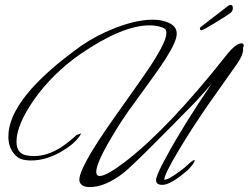

<svg xmlns="http://www.w3.org/2000/svg" viewBox="-20 -741 1010 780"><path d="M967 -546C969 -550 970 -553 970 -556C970 -562 967 -565 961 -565C946 -565 925 -549 900 -517C741 -316 603 -171 486 -82C437 -45 403 -26 385 -26C376 -26 371 -32 371 -43C371 -66 391 -112 432 -181C462 -232 491 -276 520 -315C589 -409 634 -472 654 -504C683 -550 698 -583 698 -604C698 -625 686 -640 662 -650C645 -657 624 -661 601 -661C557 -661 506 -650 447 -627C394 -606 349 -582 310 -555C113 -414 14 -291 14 -186C14 -159 21 -137 35 -119C46 -104 60 -95 76 -92C86 -90 96 -89 106 -89C148 -89 191 -102 234 -128C272 -151 297 -174 310 -199L292 -193C265 -169 242 -151 224 -140C188 -118 153 -107 119 -107C108 -107 98 -108 87 -110C60 -115 47 -134 47 -166C47 -211 71 -268 119 -337C170 -409 233 -470 306 -521C420 -599 514 -638 587 -638C608 -638 626 -635 643 -628C652 -625 656 -618 656 -607C656 -584 636 -542 595 -479C575 -448 526 -378 447 -267C344 -122 296 -34 303 -4C307 11 321 19 345 19C386 19 432 0 481 -38C498 -51 538 -89 599 -150C632 -183 691 -242 776 -329C808 -364 829 -388 839 -400C764 -289 702 -190 654 -101C627 -52 614 -22 614 -9C614 4 623 10 640 10C662 10 697 -10 744 -51C762 -70 771 -83 771 -89C771 -90 770 -90 769 -91C767 -91 762 -88 753 -81C742 -70 727 -57 709 -44C694 -33 679 -23 666 -16L648 -10C645 -21 665 -62 707 -132C742 -191 782 -252 826 -316L944 -483C962 -510 970 -531 967 -546ZM798 -618C802 -618 821 -628 855 -649C890 -670 911 -684 918 -690C923 -695 926 -701 926 -708C926 -717 923 -721 917 -721C913 -721 907 -718 900 -712L795 -631C793 -629 792 -627 792 -625C792 -620 794 -618 798 -618Z"/></svg>

Font: AlexBrush
Style: Regular
Weight: 400
Designer: Robert E. Leuschke
Foundry: Robert E. Leuschke
Version: Version 1.001